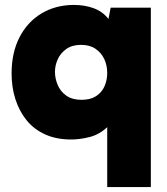

<svg xmlns="http://www.w3.org/2000/svg" viewBox="-20 -558 679 779"><path d="M415 201V-42Q383 -12 343.5 -2Q304 8 269 8Q209 8 163.5 -12.5Q118 -33 88 -70Q58 -107 42.5 -155.5Q27 -204 27 -260Q27 -344 59 -406.5Q91 -469 148.5 -503.5Q206 -538 280 -538Q324 -538 360.5 -524.5Q397 -511 420 -481L429 -527H592V201ZM311 -153Q347 -153 370 -168Q393 -183 404 -208Q415 -233 415 -262Q415 -293 403 -318.5Q391 -344 367.5 -360Q344 -376 309 -376Q273 -376 249.5 -359.5Q226 -343 214.5 -318Q203 -293 203 -266Q203 -240 214 -213.5Q225 -187 249 -170Q273 -153 311 -153Z"/></svg>

Font: Onest Black
Style: Regular
Weight: 900
Designer: Dmitri Voloshin, Andrey Kudryavtsev
Foundry: Dmitri Voloshin, Andrey Kudryavtsev
Version: Version 1.000;gftools[0.9.33]